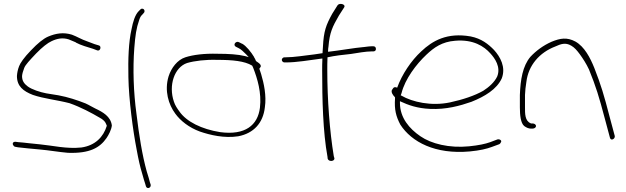

<svg xmlns="http://www.w3.org/2000/svg" viewBox="-20 -740 3177 975"><path d="M49 -18C39 -11 49 3 55 5L71 8C101 11 141 16 181 19C228 23 278 32 325 36C436 40 487 10 521 -39C532 -55 546 -82 548 -103C542 -149 502 -171 464 -189C449 -196 434 -206 414 -215C371 -232 325 -247 277 -256L215 -266C183 -272 141 -286 121 -301C104 -314 92 -328 92 -353V-354C93 -366 97 -379 103 -395C109 -411 131 -434 163 -468C195 -501 222 -522 242 -531C269 -544 298 -550 329 -540L365 -525V-524C391 -510 424 -501 453 -492L474 -484C490 -479 496 -505 483 -509L460 -516C447 -521 435 -525 423 -530C393 -540 372 -554 345 -564C302 -577 264 -571 224 -554C201 -544 172 -521 137 -484C102 -448 83 -420 77 -404C70 -386 67 -369 66 -354C66 -302 98 -277 147 -258C202 -239 272 -232 333 -216C390 -196 446 -166 485 -143C504 -133 515 -123 522 -103V-100C505 -45 464 -1 393 9C318 17 247 -1 183 -7C144 -10 105 -16 75 -18H74L59 -20C56 -20 52 -20 49 -18ZM325 36H326ZM345 -564Z M632 -348C634 -235 655 -77 674 20C683 70 692 109 701 138C709 167 714 184 717 192L721 206C726 222 749 215 745 197L741 185C739 176 734 158 725 130C702 47 686 -54 673 -162C658 -271 654 -390 662 -496C667 -560 672 -596 687 -639C691 -651 695 -659 702 -665L710 -674C712 -676 714 -679 714 -683C714 -691 709 -696 701 -696C697 -696 695 -694 693 -692L684 -683C666 -665 655 -629 648 -592C633 -526 630 -440 632 -348Z M836 -352C814 -279 836 -209 870 -163C896 -127 940 -92 995 -72C1047 -54 1120 -37 1190 -48C1268 -63 1316 -115 1325 -195C1334 -254 1320 -317 1306 -364L1297 -391L1299 -394C1316 -411 1288 -423 1280 -430C1277 -438 1274 -444 1270 -450V-451C1255 -476 1230 -507 1210 -518H1209L1195 -525C1179 -535 1161 -513 1177 -503L1191 -496C1203 -491 1219 -475 1230 -464L1243 -450L1225 -455C1189 -464 1140 -467 1085 -467C1019 -469 961 -462 921 -449C881 -436 850 -396 836 -352ZM863 -224C835 -306 865 -398 930 -420C968 -431 1025 -438 1083 -436C1161 -436 1222 -430 1260 -407L1261 -406L1266 -395C1287 -341 1309 -269 1300 -193C1289 -104 1225 -52 1098 -69C1004 -84 927 -122 891 -174C880 -189 869 -205 863 -224ZM1190 -496H1191ZM1300 -410Z M1411 -436C1411 -429 1418 -423 1424 -423H1432C1487 -423 1548 -434 1617 -443V-437C1616 -420 1616 -402 1616 -383C1616 -235 1620 -69 1643 56L1644 66C1649 83 1681 80 1678 63L1675 53C1654 -74 1642 -236 1642 -383C1642 -404 1642 -426 1643 -446V-449C1680 -457 1722 -462 1762 -466C1794 -471 1838 -479 1867 -479H1876C1884 -479 1889 -484 1889 -491C1889 -500 1884 -505 1876 -505H1867C1861 -505 1848 -504 1827 -501H1826C1779 -497 1708 -484 1646 -477V-483C1646 -490 1647 -497 1648 -503C1654 -575 1668 -604 1701 -661L1728 -703C1737 -719 1703 -727 1694 -713L1667 -670C1635 -612 1624 -581 1620 -504V-503C1619 -494 1619 -485 1618 -474V-470C1606 -468 1591 -466 1578 -464C1525 -458 1474 -449 1431 -449H1424C1417 -449 1411 -442 1411 -436Z M1971 -285C1964 -272 1975 -257 1985 -247L1986 -245V-240C1982 -183 1991 -149 2013 -107C2070 -19 2190 45 2366 29C2418 24 2451 16 2478 6L2516 -8C2519 -10 2522 -13 2524 -18C2530 -27 2516 -35 2506 -32L2469 -18C2444 -9 2411 -2 2362 3C2261 13 2170 -10 2115 -48C2059 -86 2011 -142 2011 -217V-226C2054 -206 2098 -190 2164 -187C2245 -183 2317 -203 2374 -223C2442 -250 2503 -287 2528 -342C2550 -399 2520 -452 2489 -486C2460 -516 2425 -544 2370 -555C2250 -576 2176 -533 2119 -479C2068 -432 2021 -362 1997 -295C1984 -300 1978 -297 1972 -285ZM2015 -256 2019 -267C2037 -339 2094 -414 2145 -462C2184 -499 2225 -528 2291 -533C2383 -541 2438 -505 2470 -469C2493 -444 2524 -400 2505 -352C2491 -322 2462 -297 2434 -279C2390 -254 2330 -234 2265 -220C2170 -200 2074 -222 2019 -254ZM2528 -342Z M2620 -195C2620 -155 2624 -115 2642 -100C2654 -91 2666 -87 2675 -87H2685C2694 -87 2702 -93 2702 -100C2702 -107 2694 -113 2685 -113H2676L2675 -114C2645 -126 2646 -164 2646 -195V-258C2647 -279 2649 -301 2653 -324C2663 -408 2719 -473 2800 -504C2827 -516 2851 -526 2881 -508C2897 -499 2910 -484 2924 -465C2940 -443 2957 -417 2971 -387C3006 -301 3022 -249 3051 -139L3077 -42C3081 -22 3104 -34 3102 -49L3076 -146C3047 -258 3032 -308 2998 -395C2977 -447 2948 -503 2902 -529C2859 -552 2825 -546 2781 -528C2738 -509 2702 -482 2673 -451C2634 -404 2623 -336 2620 -258ZM2800 -504Z"/></svg>

Font: Stray Cat
Style: LtExt
Weight: 300
Version: Version 1.0